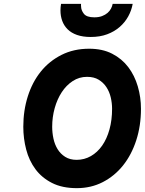

<svg xmlns="http://www.w3.org/2000/svg" viewBox="-20 -965 752 997"><path d="M451 -773Q410 -773 380 -783.5Q350 -794 331 -813Q312 -832 303 -857Q294 -882 294 -911Q294 -927 297 -945H401Q400 -942 400.5 -938.5Q401 -935 401 -932Q401 -912 415.5 -893.5Q430 -875 470 -875Q493 -875 510 -881.5Q527 -888 538.5 -898Q550 -908 556.5 -920.5Q563 -933 565 -945H669Q663 -911 646 -880Q629 -849 601.5 -825Q574 -801 536.5 -787Q499 -773 451 -773ZM379 12Q303 12 250 -15Q197 -42 164 -86.5Q131 -131 116 -188.5Q101 -246 101 -307Q101 -391 124.5 -465Q148 -539 192 -593.5Q236 -648 299.5 -680Q363 -712 443 -712Q512 -712 562.5 -686Q613 -660 646 -616.5Q679 -573 695.5 -516.5Q712 -460 712 -400Q712 -312 687.5 -236.5Q663 -161 619 -106Q575 -51 514 -19.5Q453 12 379 12ZM378 -135Q418 -135 452 -154.5Q486 -174 510.5 -209Q535 -244 548.5 -293Q562 -342 562 -400Q562 -430 555 -459.5Q548 -489 532.5 -512.5Q517 -536 492.5 -551Q468 -566 432 -566Q391 -566 357.5 -544Q324 -522 300.5 -486Q277 -450 264 -403.5Q251 -357 251 -307Q251 -276 257.5 -245.5Q264 -215 279 -190.5Q294 -166 318.5 -150.5Q343 -135 378 -135Z"/></svg>

Font: Overpass Heavy
Style: Italic
Weight: 900
Italic angle: -10°
Designer: Delve Withrington, Dave Bailey
Foundry: Delve Fonts
Version: Version 3.000;DELV;Overpass